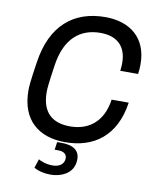

<svg xmlns="http://www.w3.org/2000/svg" viewBox="-96 -770 853 1041"><g transform="rotate(10 331.0 -249.5)"><path d="M400 -696C225 -696 105 -597 75 -388C58 -275 57 -253 57 -232C57 -69 156 10 301 10C459 10 577 -74 604 -261H510C492 -134 412 -79 313 -79C217 -79 156 -126 156 -241C156 -258 157 -279 173 -388C195 -544 279 -607 388 -607C473 -607 532 -565 532 -466C532 -452 531 -438 529 -423H627C630 -442 631 -460 631 -477C631 -624 533 -696 400 -696ZM283 17H259L253 60H274C301 60 320 72 320 95C320 131 289 146 257 146C214 146 187 131 178 126L162 175C187 190 222 197 254 197C300 197 383 176 383 90C383 32 334 17 283 17Z"/></g></svg>

Font: Chivo
Style: Italic
Weight: 400
Italic angle: -8°
Designer: Hector Gatti
Foundry: Omnibus-Type
Version: Version 1.003;PS 001.003;hotconv 1.0.70;makeotf.lib2.5.58329